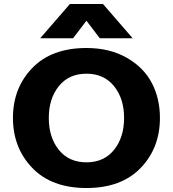

<svg xmlns="http://www.w3.org/2000/svg" viewBox="-20 -932 868 964"><path d="M414 -828 347 -740H182L331 -912H497L646 -740H481ZM414 -691Q531 -691 616.5 -642Q702 -593 742.5 -515Q783 -437 783 -340Q783 -189 686 -88.5Q589 12 414 12Q239 12 142 -89Q45 -190 45 -340Q45 -490 142 -590.5Q239 -691 414 -691ZM603 -340Q603 -437 552.5 -499.5Q502 -562 414 -562Q326 -562 275.5 -499.5Q225 -437 225 -340Q225 -242 275.5 -179.5Q326 -117 414 -117Q502 -117 552.5 -179.5Q603 -242 603 -340Z"/></svg>

Font: Martel Sans Heavy
Style: Regular
Weight: 900
Designer: Dan Reynolds and Mathieu Réguer
Foundry: Dan Reynolds and Mathieu Réguer
Version: Version 1.001;PS 001.001;hotconv 1.0.70;makeotf.lib2.5.58329